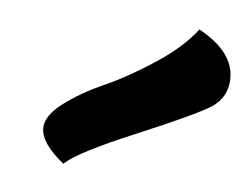

<svg xmlns="http://www.w3.org/2000/svg" viewBox="-31 -778 375 290"><g transform="rotate(5 157.0 -633.0)"><path d="M290 -629Q266 -614 179 -577.5Q92 -541 74 -523Q39 -551 39 -574Q39 -593 65 -612.5Q91 -632 125 -647Q159 -662 199.5 -688.5Q240 -715 261 -743Q314 -714 314 -674Q314 -645 290 -629Z"/></g></svg>

Font: Overlock
Style: Black
Weight: 900
Designer: Dario Muhafara
Foundry: Dario Manuel Muhafara
Version: Version 1.001